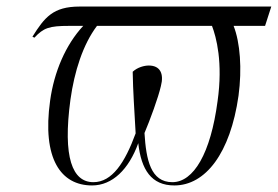

<svg xmlns="http://www.w3.org/2000/svg" viewBox="-20 -556 848 586"><path d="M85 -441C113 -471 130 -477 191 -477H234C180 -419 145 -336 133 -249C108 -71 166 10 261 10C323 10 373 -39 402 -119C411 -38 442 10 512 10C607 10 683 -88 708 -264C719 -346 713 -426 693 -477H789L808 -536H223C142 -536 116 -503 79 -444ZM506 0C440 0 426 -68 421 -150C438 -190 463 -258 471 -293C481 -331 469 -356 434 -356C421 -356 400 -351 385 -337C386 -276 390 -222 394 -149C361 -59 322 0 265 0C201 0 171 -75 195 -252C207 -338 233 -420 276 -477H627C640 -443 661 -366 644 -247C623 -88 571 0 506 0Z"/></svg>

Font: Noto Serif Display Condensed Light
Style: Italic
Weight: 300
Width: 3
Italic angle: -12°
Designer: Monotype Design Team
Foundry: Monotype Imaging Inc.
Version: Version 2.009